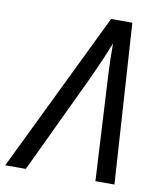

<svg xmlns="http://www.w3.org/2000/svg" viewBox="-143 -780 706 845"><g transform="rotate(10 210.0 -357.5)"><path d="M285 -715H380L426 0H341L316 -462Q312 -526 312 -611Q287 -545 238 -439L30 0H-62Z"/></g></svg>

Font: Noto Sans UI Narrow
Style: Italic
Weight: 400
Width: 4
Italic angle: -12°
Designer: Monotype Design Team
Foundry: Monotype Imaging Inc.
Version: Version 1.001